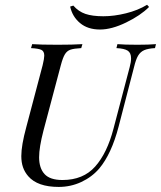

<svg xmlns="http://www.w3.org/2000/svg" viewBox="-20 -751 656 783"><path d="M514.5 -512.9Q514.5 -535.5 500.8 -544.4Q487.1 -553.2 454.8 -554.8L458.9 -571Q487.1 -568.5 540.3 -568.5Q587.9 -568.5 616.1 -571L612.1 -554.8Q583.9 -553.2 568.1 -546.4Q552.4 -539.5 543.1 -523.8Q533.9 -508.1 526.6 -477.4L463.7 -234.7Q434.7 -123.4 384.7 -63.7Q354.8 -29 311.7 -8.9Q268.5 11.3 219.4 11.3Q133.1 11.3 95.2 -32.3Q80.6 -49.2 73.8 -69Q66.9 -88.7 66.9 -114.5Q66.9 -158.1 87.1 -232.3L154 -485.5Q160.5 -512.9 160.5 -524.2Q160.5 -541.9 148.8 -547.6Q137.1 -553.2 106.5 -554.8L111.3 -571Q143.5 -568.5 215.3 -568.5Q277.4 -568.5 316.1 -571L311.3 -554.8Q281.5 -553.2 267.3 -548.4Q253.2 -543.5 244.8 -529.8Q236.3 -516.1 228.2 -485.5L157.3 -218.5Q139.5 -150 139.5 -109.7Q139.5 -65.3 161.7 -41.1Q183.9 -16.9 234.7 -16.9Q319.4 -16.9 368.1 -71.8Q416.9 -126.6 442.7 -225.8L508.9 -477.4Q514.5 -497.6 514.5 -512.9ZM579.8 -731.5 587.9 -722.6Q553.2 -687.9 494.4 -659.3Q435.5 -630.6 387.9 -630.6Q337.9 -630.6 306.5 -656.9Q275 -683.1 266.1 -724.2L279 -728.2Q300 -704 328.2 -694.4Q356.5 -684.7 401.6 -684.7Q445.2 -684.7 494 -696.8Q542.7 -708.9 579.8 -731.5Z"/></svg>

Font: Playfair Display SC
Style: Italic
Weight: 400
Italic angle: -14°
Designer: Claus Eggers Sørensen
Foundry: Claus Eggers Sørensen
Version: Version 1.202; ttfautohint (v1.6)